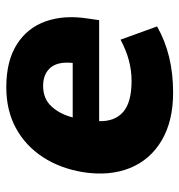

<svg xmlns="http://www.w3.org/2000/svg" viewBox="0 -559 570 610"><g transform="rotate(90 285.0 -254.0)"><path d="M257 11Q174 11 121 -22.5Q68 -56 47.5 -115Q27 -174 39 -249L44 -284H365Q366 -334 335.5 -360.5Q305 -387 237 -387Q204 -387 172 -378.5Q140 -370 106 -352L64 -468Q153 -519 274 -519Q365 -519 426.5 -482.5Q488 -446 514 -381.5Q540 -317 527 -233Q515 -160 479 -105Q443 -50 387 -19.5Q331 11 257 11ZM253 -106Q294 -106 318.5 -133Q343 -160 353 -200H180Q175 -153 195 -129.5Q215 -106 253 -106Z"/></g></svg>

Font: Mulish Black
Style: Italic
Weight: 900
Italic angle: -9°
Designer: Vernon Adams
Foundry: Vernon Adams
Version: Version 3.603; ttfautohint (v1.8.3)